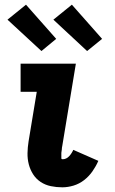

<svg xmlns="http://www.w3.org/2000/svg" viewBox="-20 -792 490 820"><path d="M246 8Q221 8 197 3Q173 -2 153.5 -15Q134 -28 121.5 -47.5Q109 -67 103 -90Q97 -113 97.5 -138Q98 -163 102 -188L137 -400H68V-520H304L246 -169Q245 -165 244.5 -161Q244 -157 244 -153.5Q244 -150 243 -146.5Q242 -143 242 -139Q242 -135 242 -131.5Q242 -128 242 -124Q242 -120 242 -116Q242 -112 246 -112H249Q256 -112 263 -115.5Q270 -119 275.5 -125Q281 -131 285.5 -138Q290 -145 293 -152L400 -105Q390 -82 375 -60.5Q360 -39 339.5 -23Q319 -7 294.5 0.5Q270 8 246 8ZM352 -574 208 -708 287 -772 416 -626ZM157 -574 12 -708 91 -772 220 -626Z"/></svg>

Font: Iosevka Etoile Heavy
Style: Italic
Weight: 900
Italic angle: -9°
Designer: Belleve Invis
Foundry: Belleve Invis
Version: Version 22.1.2; ttfautohint (v1.8.4)